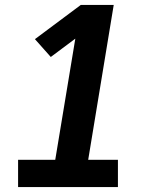

<svg xmlns="http://www.w3.org/2000/svg" viewBox="-20 -755 640 775"><path d="M53 0V-110H203L284 -599L185 -525L121 -597L306 -735H439L336 -110H456V0Z"/></svg>

Font: Iosevka SS04 XBd Ex Obl
Style: Regular
Weight: 800
Width: 7
Italic angle: -9°
Monospace: yes
Designer: Belleve Invis
Foundry: Belleve Invis
Version: Version 19.0.0; ttfautohint (v1.8.4)